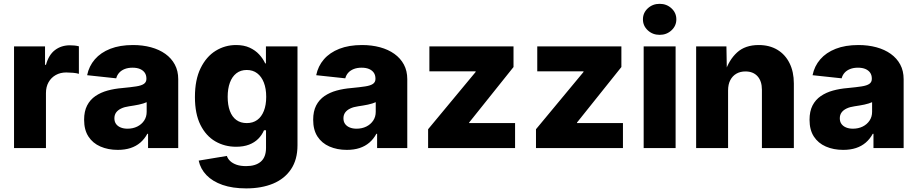

<svg xmlns="http://www.w3.org/2000/svg" viewBox="-20 -788 4885 1022"><path d="M54.7 0V-541H219.7V-442.9H224.6Q239.3 -496.1 272.7 -521.5Q306.2 -546.9 352.1 -546.9Q364.3 -546.9 376.7 -545.7Q389.2 -544.4 399.9 -541.5V-395Q388.2 -398.9 368.4 -400.6Q348.6 -402.3 332.5 -402.3Q301.3 -402.3 276.9 -388.7Q252.4 -375 238.5 -350.3Q224.6 -325.7 224.6 -292.5V0Z M606.9 9.8Q555.2 9.8 514.4 -8.1Q473.6 -25.9 450.7 -61.3Q427.7 -96.7 427.7 -150.4Q427.7 -195.3 443.6 -226.3Q459.5 -257.3 487.8 -276.6Q516.1 -295.9 552.5 -305.9Q588.9 -315.9 630.4 -319.3Q676.8 -323.7 705.1 -328.1Q733.4 -332.5 746.3 -341.8Q759.3 -351.1 759.3 -367.7V-369.6Q759.3 -388.2 750.5 -400.9Q741.7 -413.6 725.3 -420.7Q709 -427.7 685.5 -427.7Q662.1 -427.7 644 -420.7Q626 -413.6 614.5 -400.9Q603 -388.2 598.6 -371.1L443.8 -387.7Q453.6 -436 484.9 -472.2Q516.1 -508.3 567.1 -528.3Q618.2 -548.3 688 -548.3Q739.3 -548.3 783.4 -536.4Q827.6 -524.4 860.1 -501.2Q892.6 -478 910.6 -444.3Q928.7 -410.6 928.7 -366.7V0H768.1V-75.7H764.2Q749 -47.9 726.8 -28.8Q704.6 -9.8 674.8 0Q645 9.8 606.9 9.8ZM658.7 -103Q687.5 -103 710.4 -114.3Q733.4 -125.5 747.1 -145.8Q760.7 -166 760.7 -192.9V-244.1Q753.4 -240.7 742.7 -237.3Q731.9 -233.9 719.2 -231.2Q706.5 -228.5 693.1 -226.3Q679.7 -224.1 667 -222.2Q642.6 -218.8 625 -210.4Q607.4 -202.1 598.1 -189.2Q588.9 -176.3 588.9 -158.2Q588.9 -140.1 597.9 -127.9Q606.9 -115.7 622.6 -109.4Q638.2 -103 658.7 -103Z M1290.5 214.8Q1217.8 214.8 1164.6 196.3Q1111.3 177.7 1079.1 144.3Q1046.9 110.8 1037.6 66.9L1187.5 42Q1192.4 57.1 1205.3 69.3Q1218.3 81.5 1239.3 88.9Q1260.3 96.2 1290 96.2Q1340.8 96.2 1368.4 72.3Q1396 48.3 1396 -1V-94.7H1385.3Q1374.5 -69.3 1354.7 -49.3Q1335 -29.3 1305.7 -18.1Q1276.4 -6.8 1236.8 -6.8Q1175.8 -6.8 1126 -35.6Q1076.2 -64.5 1046.9 -123.3Q1017.6 -182.1 1017.6 -271.5Q1017.6 -363.8 1047.9 -425.3Q1078.1 -486.8 1127.9 -517.6Q1177.7 -548.3 1236.3 -548.3Q1278.3 -548.3 1308.6 -534.4Q1338.9 -520.5 1359.4 -498.3Q1379.9 -476.1 1391.6 -450.7H1395.5V-541H1563.5V-14.6Q1563.5 61.5 1529.1 112.8Q1494.6 164.1 1433.3 189.5Q1372.1 214.8 1290.5 214.8ZM1293.5 -132.8Q1326.2 -132.8 1349.1 -149.4Q1372.1 -166 1384.5 -197.5Q1397 -229 1397 -272.5Q1397 -316.4 1384.5 -348.4Q1372.1 -380.4 1349.1 -397.9Q1326.2 -415.5 1293.5 -415.5Q1260.7 -415.5 1238 -397.7Q1215.3 -379.9 1203.6 -347.9Q1191.9 -315.9 1191.9 -272.5Q1191.9 -229 1203.6 -197.5Q1215.3 -166 1238 -149.4Q1260.7 -132.8 1293.5 -132.8Z M1826.2 9.8Q1774.4 9.8 1733.6 -8.1Q1692.9 -25.9 1669.9 -61.3Q1647 -96.7 1647 -150.4Q1647 -195.3 1662.8 -226.3Q1678.7 -257.3 1707 -276.6Q1735.4 -295.9 1771.7 -305.9Q1808.1 -315.9 1849.6 -319.3Q1896 -323.7 1924.3 -328.1Q1952.6 -332.5 1965.6 -341.8Q1978.5 -351.1 1978.5 -367.7V-369.6Q1978.5 -388.2 1969.7 -400.9Q1960.9 -413.6 1944.6 -420.7Q1928.2 -427.7 1904.8 -427.7Q1881.3 -427.7 1863.3 -420.7Q1845.2 -413.6 1833.7 -400.9Q1822.3 -388.2 1817.9 -371.1L1663.1 -387.7Q1672.9 -436 1704.1 -472.2Q1735.4 -508.3 1786.4 -528.3Q1837.4 -548.3 1907.2 -548.3Q1958.5 -548.3 2002.7 -536.4Q2046.9 -524.4 2079.3 -501.2Q2111.8 -478 2129.9 -444.3Q2147.9 -410.6 2147.9 -366.7V0H1987.3V-75.7H1983.4Q1968.3 -47.9 1946 -28.8Q1923.8 -9.8 1894 0Q1864.3 9.8 1826.2 9.8ZM1877.9 -103Q1906.7 -103 1929.7 -114.3Q1952.6 -125.5 1966.3 -145.8Q1980 -166 1980 -192.9V-244.1Q1972.7 -240.7 1961.9 -237.3Q1951.2 -233.9 1938.5 -231.2Q1925.8 -228.5 1912.4 -226.3Q1898.9 -224.1 1886.2 -222.2Q1861.8 -218.8 1844.2 -210.4Q1826.7 -202.1 1817.4 -189.2Q1808.1 -176.3 1808.1 -158.2Q1808.1 -140.1 1817.1 -127.9Q1826.2 -115.7 1841.8 -109.4Q1857.4 -103 1877.9 -103Z M2258.8 0V-100.1L2511.7 -404.8V-408.2H2265.6V-541H2713.4V-431.2L2477.1 -135.7V-132.8H2721.7V0Z M2833 0V-100.1L3085.9 -404.8V-408.2H2839.8V-541H3287.6V-431.2L3051.3 -135.7V-132.8H3295.9V0Z M3406.2 0V-541H3576.2V0ZM3491.2 -602.5Q3454.1 -602.5 3428.2 -626.5Q3402.3 -650.4 3402.3 -685.1Q3402.3 -719.7 3428.2 -743.7Q3454.1 -767.6 3491.2 -767.6Q3528.3 -767.6 3554.2 -743.7Q3580.1 -719.7 3580.1 -685.1Q3580.1 -650.4 3554.2 -626.5Q3528.3 -602.5 3491.2 -602.5Z M3855.5 -306.2V0H3685.5V-541H3846.7L3849.1 -402.8H3838.9Q3859.9 -468.8 3903.1 -508.5Q3946.3 -548.3 4018.6 -548.3Q4075.7 -548.3 4117.7 -523.2Q4159.7 -498 4182.6 -451.9Q4205.6 -405.8 4205.6 -343.8V0H4035.6V-310.1Q4035.6 -356 4012.5 -381.8Q3989.3 -407.7 3947.8 -407.7Q3920.4 -407.7 3899.7 -395.8Q3878.9 -383.8 3867.2 -361.3Q3855.5 -338.9 3855.5 -306.2Z M4468.3 9.8Q4416.5 9.8 4375.7 -8.1Q4335 -25.9 4312 -61.3Q4289.1 -96.7 4289.1 -150.4Q4289.1 -195.3 4304.9 -226.3Q4320.8 -257.3 4349.1 -276.6Q4377.4 -295.9 4413.8 -305.9Q4450.2 -315.9 4491.7 -319.3Q4538.1 -323.7 4566.4 -328.1Q4594.7 -332.5 4607.7 -341.8Q4620.6 -351.1 4620.6 -367.7V-369.6Q4620.6 -388.2 4611.8 -400.9Q4603 -413.6 4586.7 -420.7Q4570.3 -427.7 4546.9 -427.7Q4523.4 -427.7 4505.4 -420.7Q4487.3 -413.6 4475.8 -400.9Q4464.4 -388.2 4460 -371.1L4305.2 -387.7Q4314.9 -436 4346.2 -472.2Q4377.4 -508.3 4428.5 -528.3Q4479.5 -548.3 4549.3 -548.3Q4600.6 -548.3 4644.8 -536.4Q4689 -524.4 4721.4 -501.2Q4753.9 -478 4772 -444.3Q4790 -410.6 4790 -366.7V0H4629.4V-75.7H4625.5Q4610.4 -47.9 4588.1 -28.8Q4565.9 -9.8 4536.1 0Q4506.3 9.8 4468.3 9.8ZM4520 -103Q4548.8 -103 4571.8 -114.3Q4594.7 -125.5 4608.4 -145.8Q4622.1 -166 4622.1 -192.9V-244.1Q4614.7 -240.7 4604 -237.3Q4593.3 -233.9 4580.6 -231.2Q4567.9 -228.5 4554.4 -226.3Q4541 -224.1 4528.3 -222.2Q4503.9 -218.8 4486.3 -210.4Q4468.8 -202.1 4459.5 -189.2Q4450.2 -176.3 4450.2 -158.2Q4450.2 -140.1 4459.2 -127.9Q4468.3 -115.7 4483.9 -109.4Q4499.5 -103 4520 -103Z"/></svg>

Font: Inter 17pt ExtraBold
Style: Regular
Weight: 800
Version: Version 4.001;git-66647c0bb